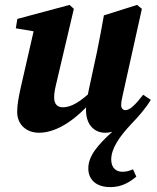

<svg xmlns="http://www.w3.org/2000/svg" viewBox="-20 -520 631 774"><path d="M137.2 15.1C208.1 15.1 288.8 -36.5 364.6 -129.7H374.5L358.9 -162C304.3 -108.9 267.1 -87.5 233.4 -87.5C213.7 -87.5 198.2 -97.9 198.2 -127.6C198.2 -147.5 203.5 -169.5 209.7 -195.4L277.7 -484.4L260.4 -500.2L49.9 -443.7L43.7 -405.9L139.7 -389.8L121.2 -419L63 -164.5C55.8 -131.2 49.2 -97.7 49.2 -69.3C49.2 -16 88.2 15.1 137.2 15.1ZM425 234.3C471.4 234.3 503.4 213.8 529.5 192L516.1 162.4C502.6 168.9 487.2 172.5 473.4 172.5C447.2 172.5 428.4 155.7 428.4 123.4C428.4 80.3 458.2 33.7 510.7 -21.6C540.2 -52.2 567.9 -84.2 587.9 -117.6L557.2 -138C524.1 -95.8 503.4 -76.1 485.7 -76.1C475.8 -76.1 468.4 -83.3 468.4 -96.6C468.4 -106.9 471 -120.7 475.3 -139.3L552 -484.4L532.6 -500.2L398.8 -458C389.9 -407.6 380.8 -358.6 370.7 -309.7L338.5 -160.5L334.8 -142.1C329.1 -115.1 326.7 -93.8 326.7 -76.2C326.7 -17.6 359.8 15.1 404 15.1C419.9 15.1 427.6 13.1 459.3 2.4L431.3 -18.6V12.4C375.7 63.2 336 108.1 336 158.4C336 204.3 367.3 234.3 425 234.3Z"/></svg>

Font: Source Serif 4 Variable
Style: Italic
Weight: 400
Italic angle: -12°
Designer: Frank Grießhammer
Foundry: Adobe Systems Incorporated
Version: Version 4.004;hotconv 1.0.116;makeotfexe 2.5.65601